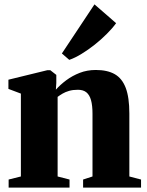

<svg xmlns="http://www.w3.org/2000/svg" viewBox="-20 -858 672 878"><path d="M75.5 -51V-430L18.5 -451.5V-493.5L196.5 -537H210L237.5 -515.5V-478.5L235.5 -448Q255.5 -470.5 283 -491Q310.5 -511.5 344.5 -524.8Q378.5 -538 418 -538Q471 -538 504.8 -518.8Q538.5 -499.5 555 -456Q571.5 -412.5 571.5 -339V-51L625 -37V0H360V-37L403 -51V-337.5Q403 -376 396.2 -400Q389.5 -424 375 -435.8Q360.5 -447.5 336 -447.5Q313.5 -447.5 296.2 -442.5Q279 -437.5 266.2 -430Q253.5 -422.5 243.5 -415V-51L298 -37V0H19.5V-37ZM296.5 -584.5 263 -613.5 412 -838 511 -752Q494 -728.5 468.2 -702.8Q442.5 -677 412.8 -653.5Q383 -630 353.2 -611.8Q323.5 -593.5 297.5 -584.5Z"/></svg>

Font: Merriweather 96pt Black
Style: Regular
Weight: 900
Version: Version 2.100